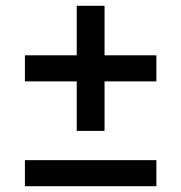

<svg xmlns="http://www.w3.org/2000/svg" viewBox="-20 -643 626 663"><path d="M520 -90H66V0H520ZM520 -452H341V-623H245V-452H66V-362H245V-191H341V-362H520Z"/></svg>

Font: Montserrat-Alt1 SemBd
Style: Regular
Weight: 600
Designer: Differentunic
Foundry: Differentunic
Version: Version 7.222